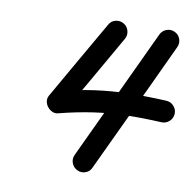

<svg xmlns="http://www.w3.org/2000/svg" viewBox="-73 -664 795 784"><g transform="rotate(10 324.0 -271.5)"><path d="M530 -563Q538 -580 555.5 -586.5Q573 -593 590 -585Q607 -577 613 -559.5Q619 -542 611 -525Q548 -389 484 -253Q420 -117 356 19Q349 36 331.5 42.5Q314 49 297 41Q280 33 273.5 15.5Q267 -2 275 -19Q339 -155 402.5 -291Q466 -427 530 -563Q530 -563 530 -563Q530 -563 530 -563ZM378 -583Q394 -574 399 -556Q404 -538 395 -522Q348 -440 301.5 -358.5Q255 -277 208 -196Q201 -184 187 -191Q173 -198 162 -213Q151 -227 147.5 -242.5Q144 -258 157 -261Q236 -283 307 -293Q378 -303 450 -304.5Q522 -306 605 -302Q605 -302 605 -302Q605 -302 605 -302Q624 -301 636.5 -287Q649 -273 648 -255Q647 -236 633 -223.5Q619 -211 600 -212Q522 -216 454.5 -214.5Q387 -213 321 -203.5Q255 -194 180 -175Q167 -171 155 -176.5Q143 -182 135 -192Q127 -202 125 -215Q123 -228 130 -240Q177 -322 223.5 -403.5Q270 -485 317 -566Q326 -583 344 -587.5Q362 -592 378 -583Z"/></g></svg>

Font: FRB American Cursive Black
Style: Bold Italic
Weight: 900
Italic angle: -25°
Version: Version 2.0;Modular Font Editor K font №1